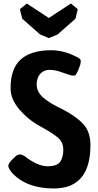

<svg xmlns="http://www.w3.org/2000/svg" viewBox="-20 -1053 556 1089"><path d="M93 -1001 132 -1033 257 -951 382 -1033 421 -1001 408 -947 306 -857 257 -837 208 -857 106 -947ZM119 -168Q193 -110 249 -110Q305 -110 322 -136Q339 -162 339 -204Q339 -246 309 -272Q279 -298 210.5 -335Q142 -372 91 -431Q40 -490 40 -553Q40 -665 98.5 -716.5Q157 -768 270 -768Q339 -768 405 -735Q440 -721 438 -706Q437 -700 436 -688Q417 -634 407 -626Q404 -624 393.5 -624Q383 -624 338 -640.5Q293 -657 261.5 -657Q230 -657 209 -635Q188 -613 188 -573Q188 -533 224 -500.5Q260 -468 335 -433Q414 -392 453.5 -348Q493 -304 493 -230Q493 16 285 16Q130 16 48 -73Q27 -99 27 -112.5Q27 -126 50.5 -149.5Q74 -173 81.5 -175Q89 -177 96 -177Q103 -177 119 -168Z"/></svg>

Font: Chau Philomene One
Style: Regular
Weight: 400
Designer: Vicente Lamonaca
Foundry: TipoType
Version: Version 1.002